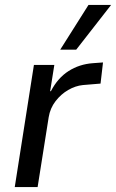

<svg xmlns="http://www.w3.org/2000/svg" viewBox="-20 -761 472 781"><path d="M40 0 118 -497H201L184 -390H187Q215 -444 259 -472Q303 -500 358 -504L399 -507L389 -421L317 -415Q287 -412 257.5 -395Q228 -378 206 -349.5Q184 -321 178 -284L133 0ZM225 -559 340 -741H432L290 -559Z"/></svg>

Font: Nunito Sans 7pt Condensed Medium
Style: Italic
Weight: 500
Width: 3
Italic angle: -9°
Designer: Vernon Adams
Foundry: Vernon Adams
Version: Version 3.101;gftools[0.9.27]